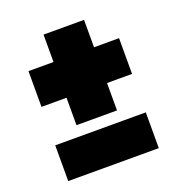

<svg xmlns="http://www.w3.org/2000/svg" viewBox="-110 -667 699 757"><g transform="rotate(-20 240.0 -289.0)"><path d="M430 -462V-312H325V-197H155V-312H50V-462H155V-577H325V-462ZM49 -1V-151H429V-1Z"/></g></svg>

Font: Raleway Black
Style: Regular
Weight: 900
Designer: Matt McInerney, Pablo Impallari, Rodrigo Fuenzalida
Foundry: Matt McInerney, Pablo Impallari, Rodrigo Fuenzalida
Version: Version 4.026